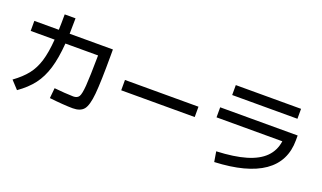

<svg xmlns="http://www.w3.org/2000/svg" viewBox="-79 -1265 2971 1774"><g transform="rotate(20 1406.0 -378.0)"><path d="M450.2 -9.8 460 -110.4Q501 -106 559.8 -101.8Q618.7 -97.7 647.5 -97.7Q686.5 -97.7 702.4 -122.6Q718.3 -147.5 724.9 -233.4Q731.4 -319.3 733.9 -532.2H412.6Q401.4 -384.8 370.8 -284.2Q340.3 -183.6 285.2 -110.8Q230 -38.1 139.6 25.4L67.4 -52.7Q148.9 -111.8 197 -172.9Q245.1 -233.9 271 -318.6Q296.9 -403.3 306.6 -532.2H71.3V-630.9H312Q314.5 -689 314.5 -783.2H420.9Q420.9 -710 418.5 -630.9H843.8V-578.1Q843.8 -310.1 832.5 -192.4Q821.3 -74.7 788.1 -33.9Q754.9 6.8 679.7 6.8Q639.6 6.8 576.4 2.2Q513.2 -2.4 450.2 -9.8Z M1044.9 -404.3H1767.6V-302.7H1044.9Z M2605 -369.1H1958V-467.8H2719.7V-420.9Q2719.7 -212.9 2558.1 -100.3Q2396.5 12.2 2079.1 26.4L2062.5 -73.2Q2235.4 -80.6 2350.8 -114.7Q2466.3 -148.9 2529.1 -212.2Q2591.8 -275.4 2605 -369.1ZM2023.4 -710H2665V-612.3H2023.4Z"/></g></svg>

Font: Pretendard SemiBold
Style: Regular
Weight: 600
Designer: Base glyphs from Inter by Rasmus Andersson; Hangeul glyphs from Noto Sans CJK(Source Han Sans) by Jang Soo-young and Kan
Foundry: Kil Hyung-jin
Version: Version 1.309